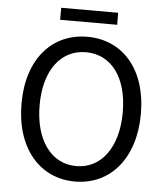

<svg xmlns="http://www.w3.org/2000/svg" viewBox="-59 -937 861 1003"><g transform="rotate(5 371.0 -436.0)"><path d="M371 13C555 13 684 -134 684 -369C684 -604 555 -746 371 -746C187 -746 58 -604 58 -369C58 -134 187 13 371 13ZM371 -68C239 -68 153 -186 153 -369C153 -552 239 -665 371 -665C503 -665 589 -552 589 -369C589 -186 503 -68 371 -68ZM221 -822H520V-885H221Z"/></g></svg>

Font: Noto Sans HK
Style: Regular
Weight: 400
Designer: Ryoko NISHIZUKA 西塚涼子 (kana, bopomofo & ideographs); Paul D. Hunt (Latin, Greek & Cyrillic); Sandoll Communications 산돌커뮤니
Foundry: Adobe
Version: Version 2.004;hotconv 1.0.118;makeotfexe 2.5.65603